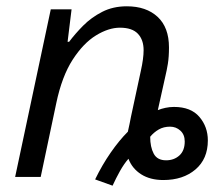

<svg xmlns="http://www.w3.org/2000/svg" viewBox="-20 -565 707 613"><path d="M339.4 27.8 283.7 7.8Q306.2 -38.6 333.3 -77.6Q360.4 -116.7 388.2 -144.5Q391.1 -157.2 393.6 -169.2Q396 -181.2 398.4 -193.4L429.7 -338.9Q438.5 -378.4 438.5 -404.8Q438.5 -438 420.2 -457.3Q401.9 -476.6 362.8 -476.6Q326.7 -476.6 286.4 -451.9Q246.1 -427.2 211.9 -374.3Q177.7 -321.3 159.7 -235.8L109.9 0H28.3L142.1 -535.2H208.5L195.8 -431.6H200.7Q219.7 -457 245.6 -483.2Q271.5 -509.3 306.2 -527.1Q340.8 -544.9 384.8 -544.9Q446.8 -544.9 483.2 -511.2Q519.5 -477.5 519.5 -413.6Q519.5 -383.3 515.9 -361.1Q512.2 -338.9 508.3 -323.2L483.9 -213.4Q494.6 -217.8 508.1 -220.7Q521.5 -223.6 535.6 -223.6Q589.4 -223.6 616.5 -191.9Q643.6 -160.2 643.6 -116.7Q643.6 -57.6 604 -23.9Q564.5 9.8 501.5 9.8Q459.5 9.8 430.7 -8.5Q401.9 -26.9 390.1 -58.1Q376 -42 363 -18.8Q350.1 4.4 339.4 27.8ZM510.3 -53.2Q535.6 -53.2 552.7 -68.6Q569.8 -84 569.8 -113.3Q569.8 -135.3 555.9 -147.9Q542 -160.6 522.9 -160.6Q502.4 -160.6 486.8 -151.6Q471.2 -142.6 459.5 -128.4Q459.5 -95.7 470.7 -74.5Q481.9 -53.2 510.3 -53.2Z"/></svg>

Font: Open Sans
Style: Italic
Weight: 400
Italic angle: -12°
Designer: Monotype Design Team
Foundry: Monotype Imaging Inc.
Version: Version 3.000; ttfautohint (v1.8.4)